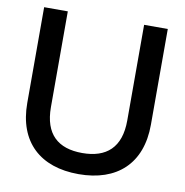

<svg xmlns="http://www.w3.org/2000/svg" viewBox="-81 -798 853 887"><g transform="rotate(10 345.0 -354.0)"><path d="M345 12C525 12 635 -88 635 -271V-720H524V-271C524 -144 458 -87 345 -87C231 -87 166 -144 166 -271V-720H55V-271C55 -88 165 12 345 12Z"/></g></svg>

Font: Aspekta 500
Style: Regular
Weight: 500
Designer: Ivo Dolenc
Version: Version 2.100